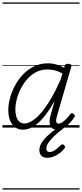

<svg xmlns="http://www.w3.org/2000/svg" viewBox="-20 -1030 662 1550"><path d="M165 17Q130 17 103 -2Q76 -21 61.5 -56.5Q47 -92 47 -141Q47 -188 61 -239.5Q75 -291 102 -341Q129 -391 168 -431Q207 -471 257 -495Q307 -519 368 -519Q400 -519 433.5 -510Q467 -501 498 -483L502 -498Q505 -508 512 -511.5Q519 -515 531 -515Q549 -515 554 -508Q559 -501 555 -490L440 -94Q434 -73 433 -59.5Q432 -46 437 -39Q442 -32 452 -32Q468 -32 484.5 -43.5Q501 -55 517.5 -72.5Q534 -90 547 -108Q553 -116 558.5 -116.5Q564 -117 572 -111Q583 -105 584 -98Q585 -91 581 -85Q569 -66 548 -42Q527 -18 500 -1Q473 16 441 16Q417 16 403.5 7Q390 -2 384.5 -18.5Q379 -35 380.5 -57Q382 -79 390 -105Q398 -132 405.5 -160Q413 -188 421 -216Q376 -135 332.5 -83.5Q289 -32 247.5 -7.5Q206 17 165 17ZM104 -146Q104 -113 112 -87.5Q120 -62 136.5 -47.5Q153 -33 178 -33Q217 -33 265.5 -73Q314 -113 366.5 -193Q419 -273 471 -392L484 -436Q448 -457 417.5 -463Q387 -469 360 -469Q313 -469 273 -448.5Q233 -428 202 -393.5Q171 -359 149 -316.5Q127 -274 115.5 -229.5Q104 -185 104 -146ZM362 244Q332 244 315 227.5Q298 211 298 183Q298 159 309 135.5Q320 112 342.5 87.5Q365 63 398.5 36Q432 9 475 -23L520 -22V-17Q482 12 451.5 38Q421 64 399 87.5Q377 111 365.5 131Q354 151 354 169Q354 181 360.5 189Q367 197 380 197Q401 197 422.5 183Q444 169 470 142Q475 137 482.5 135.5Q490 134 498 142Q504 149 505 155.5Q506 162 500 169Q483 191 459.5 208Q436 225 411.5 234.5Q387 244 362 244ZM0 490H622V500H0ZM0 -20H622V0H0ZM0 -505H622V-500H0ZM0 -1010H622V-1000H0Z"/></svg>

Font: Playwrite AU NSW Guides
Style: Regular
Weight: 400
Designer: Veronika Burian, José Scaglione
Foundry: TypeTogether
Version: Version 1.003